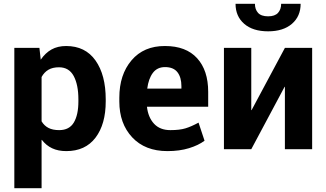

<svg xmlns="http://www.w3.org/2000/svg" viewBox="-20 -778 1701 1001"><path d="M531.2 -249.5Q531.2 -130.4 478 -60.3Q424.8 9.8 325.7 9.8Q283.2 9.8 252 -4.9Q220.7 -19.5 198.2 -48.8L196.8 -48.3V203.1H54.7V-528.3H185.5L192.4 -466.8Q216.3 -502 248.5 -520Q280.8 -538.1 324.7 -538.1Q424.8 -538.1 478 -462.6Q531.2 -387.2 531.2 -259.8ZM388.7 -259.8Q388.7 -335.9 364.3 -381.6Q339.8 -427.2 287.6 -427.2Q254.4 -427.2 232.4 -414.3Q210.4 -401.4 196.8 -376.5V-145.5Q210.4 -122.6 232.7 -111.1Q254.9 -99.6 288.6 -99.6Q341.3 -99.6 365 -139.4Q388.7 -179.2 388.7 -249.5Z M853 9.8Q736.3 9.8 669.2 -62Q602.1 -133.8 602.1 -249V-268.6Q602.1 -388.7 665.8 -463.6Q729.5 -538.6 840.3 -538.1Q949.7 -538.1 1007.6 -474.6Q1065.4 -411.1 1065.4 -299.3V-221.7H746.1Q752.4 -166 783.2 -132.8Q814 -99.6 868.2 -99.6Q916.5 -99.6 947 -108.9Q977.5 -118.2 1015.1 -138.7L1046.4 -44.4Q1014.6 -20.5 965.3 -5.4Q916 9.8 853 9.8ZM840.3 -428.2Q799.8 -428.2 777.1 -398.2Q754.4 -368.2 747.6 -315.9H925.8V-328.6Q925.8 -375 905 -401.6Q884.3 -428.2 840.3 -428.2Z M1465.3 -528.3H1607.4V0H1465.3V-325.2L1463.9 -325.7L1290 0H1147.5V-528.3H1290V-204.1L1291.5 -203.6ZM1547.4 -758.3Q1547.4 -692.9 1502 -653.8Q1456.5 -614.7 1377.9 -614.7Q1298.3 -614.7 1253.2 -653.8Q1208 -692.9 1208 -758.3H1309.1Q1309.1 -729 1325.4 -710.9Q1341.8 -692.9 1377.9 -692.9Q1413.1 -692.9 1429.4 -710.9Q1445.8 -729 1445.8 -758.3Z"/></svg>

Font: Roboto Web
Style: Bold
Weight: 700
Designer: Google
Version: Version 1.200310; 2013